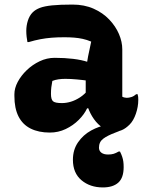

<svg xmlns="http://www.w3.org/2000/svg" viewBox="-20 -570 640 840"><path d="M515 -354Q515 -334 515 -313.5Q515 -293 515 -273Q515 -253 515 -233Q515 -213 515 -193Q515 -181 515 -169.5Q515 -158 515 -147Q518 -145 524 -143.5Q530 -142 534 -142Q544 -142 555 -145.5Q566 -149 576 -158H582Q584 -151 584.5 -146Q585 -141 585 -133Q585 -103 574.5 -72.5Q564 -42 547 -25Q530 -8 513.5 -1Q497 6 482 6Q455 6 431.5 -9.5Q408 -25 391 -49Q374 -73 364.5 -101Q355 -129 355 -153Q355 -173 355 -192Q355 -211 355 -230Q355 -249 357.5 -272Q360 -295 365.5 -324Q371 -353 379 -388Q360 -396 341.5 -400Q323 -404 303.5 -405.5Q284 -407 261 -407Q231 -407 206 -405Q181 -403 157 -398.5Q133 -394 106 -386H100Q98 -396 96.5 -409Q95 -422 95 -435Q95 -458 102 -480Q109 -502 123 -516Q135 -528 154.5 -535.5Q174 -543 208 -546.5Q242 -550 297 -550Q349 -550 389.5 -532Q430 -514 458 -484.5Q486 -455 500.5 -421Q515 -387 515 -354ZM203 -159Q203 -135 212 -127Q221 -119 251 -119Q270 -119 290 -125Q310 -131 330 -144Q350 -157 367 -178L376 -96H361Q349 -70 324.5 -45.5Q300 -21 267.5 -5.5Q235 10 198 10Q149 10 114 -7.5Q79 -25 61 -60.5Q43 -96 43 -150V-158Q43 -184 57.5 -211.5Q72 -239 97 -263Q122 -287 153.5 -302Q185 -317 219 -317Q263 -317 300 -312.5Q337 -308 364 -299Q391 -290 403 -278Q409 -272 414.5 -262.5Q420 -253 423.5 -239Q427 -225 427 -205Q400 -212 371.5 -216Q343 -220 316 -222.5Q289 -225 266 -225Q250 -225 236 -223Q222 -221 209 -216Q206 -201 204.5 -188Q203 -175 203 -161ZM448 -23Q456 -24 469.5 -19.5Q483 -15 508 0Q505 2 499 4.5Q493 7 485 10Q450 23 431.5 37Q413 51 413 76Q413 90 423.5 98Q434 106 453 106Q467 106 477 103Q487 100 499 93H505Q511 105 514.5 115.5Q518 126 519.5 136.5Q521 147 521 161Q521 208 497.5 229Q474 250 430 250Q374 250 336.5 218.5Q299 187 299 129Q299 85 321.5 52.5Q344 20 378.5 1Q413 -18 448 -23Z"/></svg>

Font: Recursive Monospace Casual ExtraBold
Style: Regular
Weight: 800
Version: Version 1.047